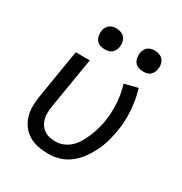

<svg xmlns="http://www.w3.org/2000/svg" viewBox="-172 -861 945 996"><g transform="rotate(30 300.0 -362.5)"><path d="M258 8Q226 8 196 2Q166 -4 141 -18.5Q116 -33 98.5 -56.5Q81 -80 72.5 -108.5Q64 -137 64.5 -168Q65 -199 70 -230L118 -520H202L152 -218Q149 -199 148 -180Q147 -161 151 -143Q155 -125 164.5 -110Q174 -95 188.5 -84.5Q203 -74 221 -70Q239 -66 258 -66Q282 -66 305.5 -76Q329 -86 347.5 -104Q366 -122 378.5 -144.5Q391 -167 400.5 -190Q410 -213 417 -236.5Q424 -260 428 -284Q437 -340 433.5 -396Q430 -452 414 -503L493 -523Q511 -464 515.5 -400.5Q520 -337 509 -272Q503 -240 494 -207.5Q485 -175 469.5 -144Q454 -113 433.5 -84.5Q413 -56 385 -34Q357 -12 323.5 -2Q290 8 258 8ZM469 -608Q455 -608 441 -613Q427 -618 419 -629Q411 -640 408.5 -655Q406 -670 408 -685Q410 -695 415.5 -705Q421 -715 429.5 -721.5Q438 -728 448.5 -730.5Q459 -733 470 -733Q484 -733 498 -727.5Q512 -722 520.5 -711Q529 -700 531.5 -685Q534 -670 531 -655Q529 -645 523.5 -635Q518 -625 509.5 -618.5Q501 -612 490.5 -610Q480 -608 469 -608ZM239 -608Q225 -608 211 -613Q197 -618 189 -629Q181 -640 178.5 -655Q176 -670 178 -685Q180 -695 185.5 -705Q191 -715 199.5 -721.5Q208 -728 218.5 -730.5Q229 -733 240 -733Q254 -733 268 -727.5Q282 -722 290.5 -711Q299 -700 301.5 -685Q304 -670 301 -655Q299 -645 293.5 -635Q288 -625 279.5 -618.5Q271 -612 260.5 -610Q250 -608 239 -608Z"/></g></svg>

Font: Iosevka Extended Oblique
Style: Regular
Weight: 400
Width: 7
Italic angle: -9°
Monospace: yes
Designer: Belleve Invis
Foundry: Belleve Invis
Version: Version 32.0.1; ttfautohint (v1.8.4)